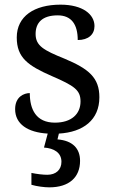

<svg xmlns="http://www.w3.org/2000/svg" viewBox="-20 -565 491 825"><path d="M407 -147C407 -231 362 -269 257 -313C168 -349 133 -368 133 -419C133 -466 160 -499 228 -499C287 -499 314 -460 314 -393C360 -393 386 -417 386 -453C386 -503 336 -545 240 -545C127 -545 52 -495 52 -404C52 -317 100 -283 203 -238C300 -196 326 -178 326 -129C326 -75 287 -38 216 -38C135 -38 108 -95 108 -165C84 -165 45 -150 45 -96C45 -32 99 4 185 9L169 69C212 72 244 91 244 130C244 164 221 186 183 186C165 186 139 183 115 178V229C139 236 171 240 192 240C277 240 324 197 324 126C324 73 292 39 227 34L233 9C338 3 407 -50 407 -147Z"/></svg>

Font: Noto Serif Thai
Style: Regular
Weight: 400
Designer: Monotype Design Team
Foundry: Monotype Imaging Inc.
Version: Version 1.901